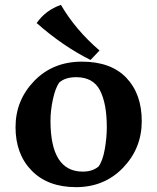

<svg xmlns="http://www.w3.org/2000/svg" viewBox="-20 -752 648 791"><path d="M293.5 19Q177 19 110.5 -49Q44 -117 44 -228Q44 -339 121 -418.5Q198 -498 317.5 -498Q437 -498 500.5 -431.5Q564 -365 564 -253Q564 -141 487 -61Q410 19 293.5 19ZM420 -228Q420 -325 392 -379.5Q364 -434 294 -434Q249 -434 224 -412Q208 -389 198 -343Q188 -297 188 -254Q188 -45 321 -45Q361 -45 386 -66Q403 -89 411.5 -136.5Q420 -184 420 -228ZM390 -544 353 -505Q240 -561 131 -657Q168 -710 231 -732Q291 -629 390 -544Z"/></svg>

Font: Asul
Style: Bold
Weight: 700
Designer: Mariela Monsalve
Foundry: Mariela Monsalve
Version: Version 1.002